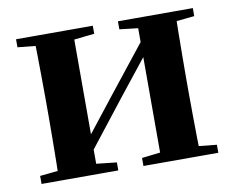

<svg xmlns="http://www.w3.org/2000/svg" viewBox="-65 -624 863 707"><g transform="rotate(-10 367.0 -270.5)"><path d="M36 0V-30L144 -41H222L323 -30V0ZM417 0V-30L512 -41H589L697 -30V0ZM101 0Q103 -26 103.5 -68Q104 -110 104.5 -156Q105 -202 105 -236V-305Q105 -339 104.5 -385Q104 -431 103.5 -473.5Q103 -516 101 -541H247V0ZM217 -53 165 -81H194L348 -277L516 -489L567 -463H540L379 -260ZM486 0V-541H631Q630 -516 629.5 -473.5Q629 -431 628.5 -385Q628 -339 628 -305V-236Q628 -202 628.5 -156Q629 -110 629.5 -68Q630 -26 631 0ZM36 -511V-541H323V-511L222 -500H145ZM417 -511V-541H697V-511L589 -500H512Z"/></g></svg>

Font: Noto Serif JP ExtraBold
Style: Regular
Weight: 800
Designer: Ryoko NISHIZUKA 西塚涼子 (kana & ideographs); Frank Grießhammer (Latin, Greek & Cyrillic); Wenlong ZHANG 张文龙 (bopomofo); San
Foundry: Adobe
Version: Version 2.003-H1;hotconv 1.1.1;makeotfexe 2.6.0